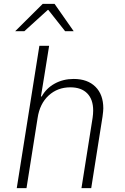

<svg xmlns="http://www.w3.org/2000/svg" viewBox="-20 -965 640 985"><path d="M510 -409Q510 -397 506 -367L448 0H398L455 -360Q458 -380 458 -398Q458 -455 427.5 -486Q397 -517 341 -517Q275 -517 229.5 -475Q184 -433 173 -360L116 0H66L182 -730H232L208 -580L190 -470H194Q217 -512 260.5 -536Q304 -560 358 -560Q429 -560 469.5 -520Q510 -480 510 -409ZM105 -805H58L199 -945H260L358 -805H314L228 -914H225Z"/></svg>

Font: JetBrains Mono Extra Light
Style: Italic
Weight: 200
Italic angle: -9°
Monospace: yes
Designer: Philipp Nurullin, Konstantin Bulenkov
Foundry: JetBrains
Version: 2.002